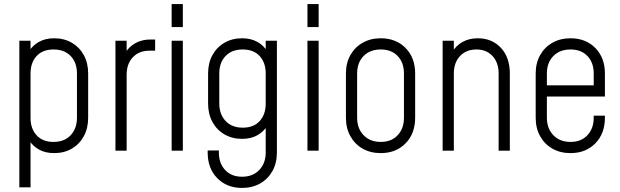

<svg xmlns="http://www.w3.org/2000/svg" viewBox="-20 -740 3046 943"><path d="M75 180V-540H130V-474L121 -486Q140 -517 171.5 -534.5Q203 -552 246 -552Q295 -552 332.5 -530.2Q370 -508.5 391.5 -469.5Q413 -430.5 413 -379V-162Q413 -110 391.5 -70.8Q370 -31.5 332.5 -9.8Q295 12 246 12Q203 12 171.5 -5.5Q140 -23 121 -54L130 -66V180ZM242.5 -43Q296.5 -43 327.2 -76Q358 -109 358 -162V-379Q358 -432.5 327.2 -464.8Q296.5 -497 243 -497Q189.5 -497 159.8 -464.8Q130 -432.5 130 -379V-161Q130 -108 159.8 -75.5Q189.5 -43 242.5 -43Z M547 0V-540H602V-466L593 -477Q612.5 -510 644.8 -528Q677 -546 719 -546H742V-491H713Q663 -491 632.5 -458.8Q602 -426.5 602 -373V0Z M823 0V-540H878V0ZM823 -607V-720H878V-607Z M1169 183Q1094 183 1047 135Q1000 87 1000 9V-1H1055V9Q1055 62 1085.8 95Q1116.5 128 1169 128Q1221.5 128 1253.2 95Q1285 62 1285 9V-136L1294 -124Q1275 -93 1243.5 -75.5Q1212 -58 1169 -58Q1120.5 -58 1082.8 -79.8Q1045 -101.5 1023.5 -140.8Q1002 -180 1002 -232V-379Q1002 -430.5 1023.5 -469.5Q1045 -508.5 1082.8 -530.2Q1120.5 -552 1169 -552Q1212 -552 1243.5 -534.5Q1275 -517 1294 -486L1285 -474V-540H1340V9Q1340 61 1318 100.2Q1296 139.5 1257.5 161.2Q1219 183 1169 183ZM1172.5 -113Q1226 -113 1255.5 -145.5Q1285 -178 1285 -231V-379Q1285 -432.5 1255.2 -464.8Q1225.5 -497 1172 -497Q1118.5 -497 1087.8 -464.8Q1057 -432.5 1057 -379V-232Q1057 -179 1087.8 -146Q1118.5 -113 1172.5 -113Z M1490 0V-540H1545V0ZM1490 -607V-720H1545V-607Z M1850 12Q1800 12 1761.5 -9.8Q1723 -31.5 1701 -70.8Q1679 -110 1679 -162V-379Q1679 -430.5 1701 -469.5Q1723 -508.5 1761.5 -530.2Q1800 -552 1850 -552Q1925 -552 1972 -504.2Q2019 -456.5 2019 -379V-162Q2019 -84 1972 -36Q1925 12 1850 12ZM1850 -43Q1902.5 -43 1933.2 -76Q1964 -109 1964 -162V-379Q1964 -432.5 1933.2 -464.8Q1902.5 -497 1850 -497Q1797.5 -497 1765.8 -464.8Q1734 -432.5 1734 -379V-162Q1734 -109 1765.8 -76Q1797.5 -43 1850 -43Z M2154 0V-540H2209V-472L2200 -483Q2219.5 -516 2251.8 -534Q2284 -552 2326.5 -552Q2396.5 -552 2440.2 -505Q2484 -458 2484 -379V0H2429V-379Q2429 -432.5 2399 -464.8Q2369 -497 2320 -497Q2270 -497 2239.5 -464.8Q2209 -432.5 2209 -379V0Z M2782 12Q2732 12 2693.5 -9.8Q2655 -31.5 2633 -70.8Q2611 -110 2611 -162V-379Q2611 -430.5 2633 -469.5Q2655 -508.5 2693.5 -530.2Q2732 -552 2782 -552Q2857 -552 2904 -504.2Q2951 -456.5 2951 -379V-266H2652V-321H2896V-379Q2896 -432.5 2865.2 -464.8Q2834.5 -497 2782 -497Q2729.5 -497 2697.8 -464.8Q2666 -432.5 2666 -379V-162Q2666 -109 2697.8 -76Q2729.5 -43 2782 -43Q2834.5 -43 2865.2 -76Q2896 -109 2896 -162V-172H2951V-162Q2951 -84 2904 -36Q2857 12 2782 12Z"/></svg>

Font: Mohave Light Light
Style: Regular
Weight: 300
Version: Version 2.003